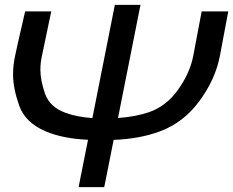

<svg xmlns="http://www.w3.org/2000/svg" viewBox="-20 -747 964 794"><path d="M305 27 344 -169Q240 -173.5 168.5 -204Q84 -240 59 -311.2Q34 -382.5 34 -439Q34 -476 42 -514Q48 -545 84 -700H192Q162 -559 153 -514Q147 -486 147 -458.5Q147 -415.5 166 -360.2Q185 -305 249.5 -281Q296.5 -263.5 362 -258.5L455 -727H561L468 -259Q539 -264 594.5 -282.5Q667 -307 716 -375.5Q765 -444 779 -515Q787 -558 814 -700H924Q897 -555 889 -514Q870 -418 804.5 -329Q739 -240 642 -204Q557.5 -172.5 450 -168.5L411 27Z"/></svg>

Font: Argentum Sans
Style: Italic
Weight: 400
Italic angle: -11.3099°
Designer: Julieta Ulanovsky, Owen Earl, Rasmus Andersson, Cristiano Sobral
Foundry: The Argentum Sans Project Authors
Version: Version 3.131; ttfautohint (v1.8.4.7-5d5b-dirty)